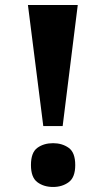

<svg xmlns="http://www.w3.org/2000/svg" viewBox="-20 -734 420 763"><path d="M152 -233 91 -714H289L229 -233ZM191 9Q154 9 128.5 -10Q103 -29 103 -78Q103 -128 128.5 -146.5Q154 -165 191 -165Q227 -165 253 -146.5Q279 -128 279 -78Q279 -29 253 -10Q227 9 191 9Z"/></svg>

Font: Noto Serif Armenian ExtraBold
Style: Regular
Weight: 800
Version: Version 2.007